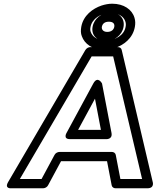

<svg xmlns="http://www.w3.org/2000/svg" viewBox="-20 -990 864 1035"><path d="M583 -171H301C291 -171 279 -165 274 -155L204 -25H87L474 -686H590L746 -25H629L604 -155C602 -165 593 -171 583 -171ZM557 -121 582 9C584 19 593 25 603 25H774C815 25 803 -10 803 -10L636 -721C634 -730 626 -736 616 -736H466C457 -736 446 -730 440 -720L24 -9C2 29 41 25 41 25H212C222 25 234 19 239 9L309 -121ZM357 -240H552C552 -240 588 -237 581 -274L530 -540C530 -540 507 -584 483 -540L339 -274C339 -274 318 -240 357 -240ZM401 -290 492 -458 524 -290ZM576 -920C622 -920 649 -898 656 -873C659 -864 659 -855 657 -845C649 -800 602 -772 550 -772C503 -772 478 -793 469 -818C466 -826 466 -835 468 -845C476 -889 524 -920 576 -920ZM418 -845C415 -827 415 -810 421 -795C436 -753 478 -722 541 -722C560 -722 580 -725 598 -731C646 -746 696 -783 707 -845C710 -862 710 -878 705 -894C692 -939 647 -970 585 -970C565 -970 546 -966 527 -960C480 -944 429 -907 418 -845ZM576 -923C530 -923 487 -891 479 -845C471 -800 504 -768 549 -768C594 -768 638 -799 646 -845C654 -891 622 -923 576 -923ZM567 -873C591 -873 599 -861 596 -845C593 -830 581 -818 558 -818C536 -818 527 -832 529 -845C532 -861 543 -873 567 -873Z"/></svg>

Font: Asimov
Style: WidOuIt
Weight: 500
Designer: Google
Version: Version 2.000980; 2014